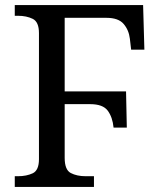

<svg xmlns="http://www.w3.org/2000/svg" viewBox="-20 -734 630 754"><path d="M38 0V-42H51Q84 -42 108.5 -53.5Q133 -65 133 -109V-604Q133 -648 108.5 -660Q84 -672 51 -672H38V-714H542L547 -539H495L490 -582Q486 -616 465.5 -640Q445 -664 398 -664H234V-375H475L478 -233H426Q422 -274 403 -299.5Q384 -325 334 -325H234V-114Q234 -67 258 -54.5Q282 -42 316 -42H349V0Z"/></svg>

Font: NotoSerif-Regular
Style: Regular
Weight: 400
Designer: Monotype Design Team
Foundry: Monotype Imaging Inc.
Version: Version 2.007; ttfautohint (v1.8) -l 8 -r 50 -G 200 -x 14 -D